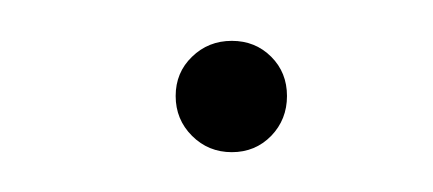

<svg xmlns="http://www.w3.org/2000/svg" viewBox="-20 -385 212 94"><path d="M93.5 -310.5Q82 -310.5 74 -318.5Q66 -326.5 66 -338Q66 -349.5 74 -357.2Q82 -365 93.5 -365Q105 -365 112.8 -357.2Q120.5 -349.5 120.5 -338Q120.5 -326.5 112.8 -318.5Q105 -310.5 93.5 -310.5Z"/></svg>

Font: Anybody UltraExpanded Thin
Style: Italic
Weight: 100
Width: 9
Italic angle: -10°
Designer: Tyler Finck
Foundry: Etcetera Type Company
Version: Version 1.010; ttfautohint (v1.8.3) -l 8 -r 50 -G 200 -x 14 